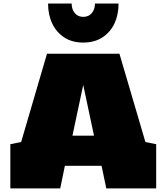

<svg xmlns="http://www.w3.org/2000/svg" viewBox="-20 -1049 927 1069"><path d="M37.6 0V-246.1L97.7 -258.3L241.7 -750H645L789.6 -258.3L849.6 -246.1V0H571.8L545.4 -126H341.3L315.4 0ZM383.3 -293.5H503.4L443.4 -576.2ZM443.4 -812Q381.8 -812 338.1 -840.3Q294.4 -868.7 271 -917.7Q247.6 -966.8 247.6 -1029.3H378.9Q378.9 -998 396 -976.6Q413.1 -955.1 443.8 -955.1Q474.1 -955.1 491.5 -976.6Q508.8 -998 508.8 -1029.3H640.1Q640.1 -966.3 616.7 -917.2Q593.3 -868.2 549.1 -840.1Q504.9 -812 443.4 -812Z"/></svg>

Font: Holtwood One SC
Style: Regular
Weight: 400
Designer: Vernon Adams
Foundry: Vernon Adams
Version: Version 1.100; ttfautohint (v1.8.4.7-5d5b)